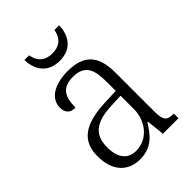

<svg xmlns="http://www.w3.org/2000/svg" viewBox="-217 -828 935 935"><g transform="rotate(-45 250.5 -360.5)"><path d="M247 -606C327 -606 365 -659 367 -731H335C325 -678 293 -657 247 -657C202 -657 170 -678 160 -731H128C129 -659 169 -606 247 -606ZM185 10C267 10 304 -40 336 -92H341L351 0H458V-32H454C410 -32 398 -46 398 -111V-375C398 -493 348 -544 239 -544C142 -544 86 -503 86 -445C86 -408 105 -391 140 -391C140 -462 160 -506 237 -506C320 -506 336 -454 336 -372V-310L259 -307C116 -301 48 -254 48 -148C48 -40 107 10 185 10ZM200 -33C139 -33 112 -79 112 -145C112 -224 151 -269 269 -274L336 -277V-185C336 -103 280 -33 200 -33Z"/></g></svg>

Font: Noto Serif Thai SemiCondensed Light
Style: Regular
Weight: 300
Width: 4
Designer: Monotype Design Team
Foundry: Monotype Imaging Inc.
Version: Version 2.002